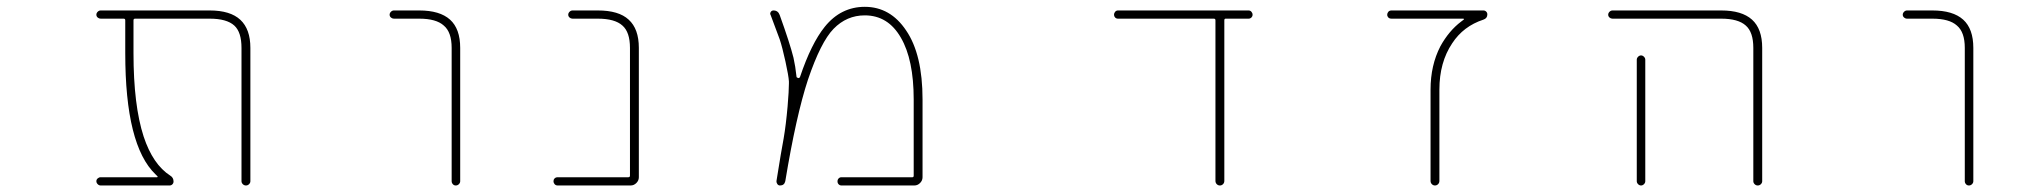

<svg xmlns="http://www.w3.org/2000/svg" viewBox="-20 -575 6040 571"><path d="M698.2 -36.1V-432.6Q698.2 -479.5 676.8 -499Q654.3 -519.5 603.5 -519.5H381.8Q377 -519.5 377 -514.6V-417Q377 -261.7 407.2 -168.9Q434.6 -85.9 486.3 -52.7Q496.1 -46.9 496.1 -35.2Q496.1 -30.3 492.7 -26.9Q489.3 -23.4 484.4 -23.4H279.3Q274.4 -23.4 270.5 -27.3Q266.6 -31.2 266.6 -36.1Q266.6 -41 270.5 -44.4Q274.4 -47.9 279.3 -47.9H447.3Q448.2 -47.9 448.7 -49.3Q449.2 -50.8 448.2 -50.8L442.4 -56.6Q397.5 -99.6 375 -189.5Q352.5 -279.3 352.5 -417V-514.6Q352.5 -519.5 347.7 -519.5H279.3Q274.4 -519.5 270.5 -522.9Q266.6 -526.4 266.6 -531.2Q266.6 -536.1 270.5 -540Q274.4 -543.9 279.3 -543.9H603.5Q665 -543.9 694.8 -516.1Q724.6 -488.3 724.6 -432.6V-36.1Q724.6 -31.2 720.7 -27.3Q716.8 -23.4 711.4 -23.4Q706.1 -23.4 702.1 -27.3Q698.2 -31.2 698.2 -36.1Z M1323.2 -36.1V-432.6Q1323.2 -479.5 1299.8 -499Q1277.3 -519.5 1226.6 -519.5H1151.4Q1146.5 -519.5 1142.6 -522.9Q1138.7 -526.4 1138.7 -531.2Q1138.7 -536.1 1142.6 -540Q1146.5 -543.9 1151.4 -543.9H1226.6Q1288.1 -543.9 1318.4 -516.6Q1348.6 -489.3 1348.6 -432.6V-36.1Q1348.6 -31.2 1344.7 -27.3Q1340.8 -23.4 1335.4 -23.4Q1330.1 -23.4 1326.7 -27.3Q1323.2 -31.2 1323.2 -36.1Z M1638.7 -23.4Q1632.8 -23.4 1629.4 -27.3Q1626 -31.2 1626 -36.1Q1626 -41 1629.4 -44.4Q1632.8 -47.9 1638.7 -47.9H1848.6Q1853.5 -47.9 1853.5 -52.7V-432.6Q1853.5 -479.5 1831.1 -499Q1808.6 -519.5 1757.8 -519.5H1682.6Q1677.7 -519.5 1673.8 -522.9Q1669.9 -526.4 1669.9 -531.2Q1669.9 -536.1 1673.8 -540Q1677.7 -543.9 1682.6 -543.9H1757.8Q1820.3 -543.9 1849.6 -516.6Q1879.9 -489.3 1879.9 -432.6V-47.9Q1879.9 -38.1 1872.6 -30.8Q1865.2 -23.4 1855.5 -23.4Z M2482.4 -23.4Q2477.5 -23.4 2474.1 -26.9Q2470.7 -30.3 2470.7 -35.6Q2470.7 -41 2474.1 -44.4Q2477.5 -47.9 2482.4 -47.9H2693.4Q2697.3 -47.9 2697.3 -52.7V-279.3Q2697.3 -397.5 2659.2 -462.9Q2621.1 -529.3 2551.8 -529.3Q2498 -529.3 2459 -489.3Q2420.9 -450.2 2382.8 -337.9Q2347.7 -231.4 2315.4 -36.1Q2312.5 -23.4 2299.8 -23.4Q2294.9 -23.4 2292 -27.3Q2289.1 -31.2 2289.1 -36.1Q2303.7 -127.9 2310.5 -163.1Q2317.4 -203.1 2322.3 -258.8Q2326.2 -305.7 2326.2 -326.2Q2326.2 -330.1 2326.2 -333Q2325.2 -349.6 2315.9 -392.1Q2306.6 -434.6 2298.8 -458Q2291 -478.5 2271.5 -531.2Q2270.5 -532.2 2270.5 -534.2Q2270.5 -537.1 2272.5 -540Q2275.4 -543.9 2280.3 -543.9Q2293.9 -543.9 2298.8 -530.3Q2329.1 -446.3 2339.8 -403.3Q2345.7 -377 2348.6 -348.6Q2348.6 -343.8 2352.5 -343.8L2353.5 -342.8Q2358.4 -342.8 2359.4 -346.7Q2392.6 -445.3 2432.6 -495.1Q2457 -525.4 2486.8 -540Q2516.6 -554.7 2551.8 -554.7Q2589.8 -554.7 2620.6 -537.1Q2651.4 -519.5 2674.8 -484.4Q2723.6 -413.1 2723.6 -279.3V-47.9Q2723.6 -38.1 2716.3 -30.8Q2709 -23.4 2699.2 -23.4Z M3594.7 -37.1V-514.6Q3594.7 -519.5 3589.8 -519.5H3304.7Q3299.8 -519.5 3296.4 -522.9Q3293 -526.4 3293 -531.2Q3293 -536.1 3296.4 -540Q3299.8 -543.9 3304.7 -543.9H3693.4Q3698.2 -543.9 3701.7 -540Q3705.1 -536.1 3705.1 -531.2Q3705.1 -526.4 3701.7 -522.9Q3698.2 -519.5 3693.4 -519.5H3625Q3621.1 -519.5 3621.1 -514.6V-37.1Q3621.1 -31.2 3617.2 -27.3Q3613.3 -23.4 3607.9 -23.4Q3602.5 -23.4 3598.6 -27.3Q3594.7 -31.2 3594.7 -37.1Z M4234.4 -37.1V-308.6Q4234.4 -380.9 4263.7 -437.5Q4289.1 -483.4 4325.2 -510.7L4333 -516.6Q4334 -517.6 4333.5 -518.6Q4333 -519.5 4332 -519.5H4118.2Q4112.3 -519.5 4108.9 -522.9Q4105.5 -526.4 4105.5 -531.2Q4105.5 -536.1 4108.9 -540Q4112.3 -543.9 4118.2 -543.9H4391.6Q4396.5 -543.9 4399.9 -540.5Q4403.3 -537.1 4403.3 -532.2Q4403.3 -520.5 4391.6 -516.6Q4332 -497.1 4298.8 -446.3Q4260.7 -389.6 4260.7 -308.6V-37.1Q4260.7 -31.2 4256.8 -27.3Q4252.9 -23.4 4247.6 -23.4Q4242.2 -23.4 4238.3 -27.3Q4234.4 -31.2 4234.4 -37.1Z M5194.3 -36.1V-432.6Q5194.3 -479.5 5171.9 -499Q5149.4 -519.5 5098.6 -519.5H4775.4Q4770.5 -519.5 4766.6 -522.9Q4762.7 -526.4 4762.7 -531.2Q4762.7 -536.1 4766.6 -540Q4770.5 -543.9 4775.4 -543.9H5098.6Q5160.2 -543.9 5190.4 -516.6Q5220.7 -489.3 5220.7 -432.6V-36.1Q5220.7 -31.2 5216.8 -27.3Q5212.9 -23.4 5207.5 -23.4Q5202.1 -23.4 5198.2 -27.3Q5194.3 -31.2 5194.3 -36.1ZM4847.7 -36.1V-397.5Q4847.7 -402.3 4851.6 -406.2Q4855.5 -410.2 4860.4 -410.2Q4865.2 -410.2 4869.1 -406.2Q4873 -402.3 4873 -397.5V-36.1Q4873 -31.2 4869.1 -27.3Q4865.2 -23.4 4860.4 -23.4Q4855.5 -23.4 4851.6 -27.3Q4847.7 -31.2 4847.7 -36.1Z M5823.2 -36.1V-432.6Q5823.2 -479.5 5799.8 -499Q5777.3 -519.5 5726.6 -519.5H5651.4Q5646.5 -519.5 5642.6 -522.9Q5638.7 -526.4 5638.7 -531.2Q5638.7 -536.1 5642.6 -540Q5646.5 -543.9 5651.4 -543.9H5726.6Q5788.1 -543.9 5818.4 -516.6Q5848.6 -489.3 5848.6 -432.6V-36.1Q5848.6 -31.2 5844.7 -27.3Q5840.8 -23.4 5835.4 -23.4Q5830.1 -23.4 5826.7 -27.3Q5823.2 -31.2 5823.2 -36.1Z"/></svg>

Font: Rounded-X Mgen+ 2m thin
Style: Regular
Weight: 100
Designer: [Source Han Sans]
Ryoko NISHIZUKA  (kana & ideographs); Paul D. Hunt (Latin, Greek & Cyrillic); Wenlong ZHANG  (bopomofo
Version: Version 1.059.20150602